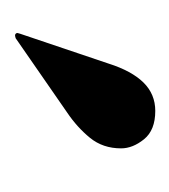

<svg xmlns="http://www.w3.org/2000/svg" viewBox="-5 -714 233 264"><g transform="rotate(90 112.0 -581.5)"><path d="M67 -614Q77 -645.5 93 -661.8Q109 -678 132 -678Q158.5 -678 171 -662.5Q183.5 -647 183.5 -631Q183.5 -606 169 -588.2Q154.5 -570.5 134.5 -557L32 -486Q30.5 -485.5 28.8 -485.2Q27 -485 26 -486Q24.5 -487.5 25 -489Q25.5 -490.5 26 -492.5Z"/></g></svg>

Font: Fraunces 120pt
Style: Bold
Weight: 700
Version: Version 1.000;[b76b70a41]